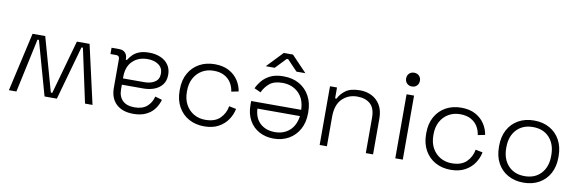

<svg xmlns="http://www.w3.org/2000/svg" viewBox="-51 -1133 4721 1565"><g transform="rotate(10 2309.0 -350.0)"><path d="M630 -486 740 0H678L582 -446H570L445 0H343L218 -446H206L110 0H48L158 -486H263L388 -40H400L525 -486Z M1305 -349Q1305 -300 1281 -268Q1257 -236 1216 -220Q1175 -204 1125 -204H947V-165Q947 -106 981 -73Q1015 -40 1080 -40Q1144 -40 1181.5 -71.5Q1219 -103 1232 -156L1290 -139Q1278 -96 1252 -61.5Q1226 -27 1183 -6.5Q1140 14 1080 14Q988 14 937.5 -34Q887 -82 887 -168V-404Q887 -434 859 -434H812V-486H876Q907 -486 925 -467.5Q943 -449 943 -417V-410H953Q966 -432 986.5 -453Q1007 -474 1040 -487Q1073 -500 1123 -500Q1174 -500 1215.5 -482.5Q1257 -465 1281 -431Q1305 -397 1305 -349ZM947 -268V-256H1124Q1176 -256 1210.5 -278.5Q1245 -301 1245 -348Q1245 -395 1209.5 -420.5Q1174 -446 1119 -446Q1042 -446 994.5 -399.5Q947 -353 947 -268Z M1419 -238V-248Q1419 -326 1451 -382.5Q1483 -439 1538.5 -469.5Q1594 -500 1665 -500Q1735 -500 1783.5 -473.5Q1832 -447 1859.5 -404.5Q1887 -362 1894 -315L1835 -303Q1830 -342 1810 -374.5Q1790 -407 1754 -426.5Q1718 -446 1665 -446Q1612 -446 1570 -421.5Q1528 -397 1503.5 -352.5Q1479 -308 1479 -247V-239Q1479 -178 1503.5 -133.5Q1528 -89 1570 -64.5Q1612 -40 1665 -40Q1745 -40 1787 -81.5Q1829 -123 1839 -183L1898 -171Q1889 -124 1860.5 -81.5Q1832 -39 1783.5 -12.5Q1735 14 1665 14Q1594 14 1538.5 -16.5Q1483 -47 1451 -104Q1419 -161 1419 -238Z M2482 -249V-237Q2482 -162 2451 -105.5Q2420 -49 2365.5 -17.5Q2311 14 2241 14Q2173 14 2120.5 -14.5Q2068 -43 2038 -96.5Q2008 -150 2008 -224V-256H2422Q2419 -347 2366.5 -396.5Q2314 -446 2234 -446Q2166 -446 2128.5 -415Q2091 -384 2071 -339L2017 -363Q2032 -396 2058.5 -427.5Q2085 -459 2127 -479.5Q2169 -500 2234 -500Q2309 -500 2364.5 -468.5Q2420 -437 2451 -380Q2482 -323 2482 -249ZM2069 -204Q2073 -125 2120 -82.5Q2167 -40 2241 -40Q2314 -40 2362 -82.5Q2410 -125 2421 -204ZM2076 -556 2202 -688H2278L2404 -556H2330L2246 -644H2234L2150 -556Z M2620 0V-486H2678V-396H2690Q2708 -435 2749 -465.5Q2790 -496 2868 -496Q2921 -496 2965 -474Q3009 -452 3035.5 -407.5Q3062 -363 3062 -296V0H3002V-292Q3002 -372 2962 -407Q2922 -442 2855 -442Q2780 -442 2730 -392.5Q2680 -343 2680 -243V0Z M3308 -530V0H3246V-530ZM3334 -657Q3334 -632 3318 -616Q3302 -600 3277 -600Q3252 -600 3236 -616Q3220 -632 3220 -657Q3220 -682 3236 -698Q3252 -714 3277 -714Q3302 -714 3318 -698Q3334 -682 3334 -657Z M3459 -238V-248Q3459 -326 3491 -382.5Q3523 -439 3578.5 -469.5Q3634 -500 3705 -500Q3775 -500 3823.5 -473.5Q3872 -447 3899.5 -404.5Q3927 -362 3934 -315L3875 -303Q3870 -342 3850 -374.5Q3830 -407 3794 -426.5Q3758 -446 3705 -446Q3652 -446 3610 -421.5Q3568 -397 3543.5 -352.5Q3519 -308 3519 -247V-239Q3519 -178 3543.5 -133.5Q3568 -89 3610 -64.5Q3652 -40 3705 -40Q3785 -40 3827 -81.5Q3869 -123 3879 -183L3938 -171Q3929 -124 3900.5 -81.5Q3872 -39 3823.5 -12.5Q3775 14 3705 14Q3634 14 3578.5 -16.5Q3523 -47 3491 -104Q3459 -161 3459 -238Z M4062 -237V-249Q4062 -324 4092.5 -380.5Q4123 -437 4178.5 -468.5Q4234 -500 4308 -500Q4382 -500 4437.5 -468.5Q4493 -437 4523.5 -380.5Q4554 -324 4554 -249V-237Q4554 -162 4523.5 -105.5Q4493 -49 4437.5 -17.5Q4382 14 4308 14Q4234 14 4178.5 -17.5Q4123 -49 4092.5 -105.5Q4062 -162 4062 -237ZM4494 -239V-247Q4494 -337 4444 -391.5Q4394 -446 4308 -446Q4223 -446 4172.5 -391.5Q4122 -337 4122 -247V-239Q4122 -149 4172.5 -94.5Q4223 -40 4308 -40Q4394 -40 4444 -94.5Q4494 -149 4494 -239Z"/></g></svg>

Font: Space 7353
Style: Regular
Weight: 400
Designer: Christine Claussen + Ruben Lyon  (Space 7353)
Version: Version 1.000;FEAKit 1.0